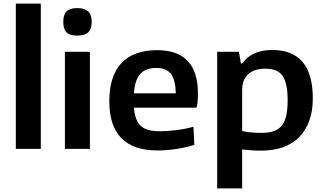

<svg xmlns="http://www.w3.org/2000/svg" viewBox="-20 -828 1801 1068"><path d="M68 -808H207V0H68Z M410 -630Q368 -630 350 -648Q332 -666 332 -706Q332 -746 350 -764.5Q368 -783 410 -783Q452 -783 471 -764Q490 -745 490 -706Q490 -668 471.5 -649Q453 -630 410 -630ZM341 -540H480V0H341Z M857 9Q588 9 588 -265Q588 -405 655.5 -477Q723 -549 854 -549Q1081 -549 1081 -308Q1081 -284 1079.5 -265Q1078 -246 1073 -229H725Q728 -192 737.5 -167Q747 -142 764.5 -126.5Q782 -111 808 -104.5Q834 -98 871 -98Q913 -98 963.5 -104.5Q1014 -111 1056 -123L1061 -22Q1016 -8 962 0.5Q908 9 857 9ZM849 -450Q790 -450 760 -416.5Q730 -383 725 -309H958Q956 -385 930.5 -417.5Q905 -450 849 -450Z M1188 -540H1309L1320 -475H1327Q1381 -550 1494 -550Q1606 -550 1663 -483.5Q1720 -417 1720 -280Q1720 -209 1700 -155Q1680 -101 1643 -64Q1606 -27 1552.5 -8.5Q1499 10 1432 10Q1403 10 1376.5 8Q1350 6 1327 3V220H1188ZM1435 -89Q1474 -89 1501.5 -98Q1529 -107 1546.5 -128Q1564 -149 1572 -184Q1580 -219 1580 -270Q1580 -319 1573 -352.5Q1566 -386 1551 -407Q1536 -428 1512 -437Q1488 -446 1454 -446Q1397 -446 1362 -416.5Q1327 -387 1327 -327V-99Q1348 -94 1376 -91.5Q1404 -89 1435 -89Z"/></svg>

Font: Encode Sans Normal
Style: SemiBold
Weight: 600
Designer: Pablo Impallari, Andres Torresi
Foundry: Pablo Impallari, Andres Torresi
Version: Version 1.000; ttfautohint (v1.00) -l 8 -r 50 -G 200 -x 14 -